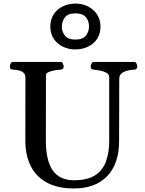

<svg xmlns="http://www.w3.org/2000/svg" viewBox="-20 -1039 811 1073"><path d="M646.5 -600.6 645.5 -252Q645.5 -165 615 -105.7Q584.5 -46.4 528.1 -16.1Q471.7 14.2 392.6 14.2Q303.2 14.2 242.9 -18.1Q182.6 -50.3 152.1 -110.6Q121.6 -170.9 121.6 -254.9L122.1 -602.5Q122.1 -623.5 110.8 -633.1Q99.6 -642.6 83.7 -645.8Q67.9 -648.9 52.7 -649.9Q42.5 -650.9 38.8 -654.1Q35.2 -657.2 35.2 -668Q35.2 -673.3 39.3 -683.1Q43.5 -692.9 51.8 -692.9H319.3Q327.6 -692.9 331.8 -683.1Q335.9 -673.3 335.9 -668Q335.9 -651.4 319.8 -649.9Q303.2 -648.9 283.9 -645.5Q264.6 -642.1 250.7 -635.7Q236.8 -629.4 236.8 -618.7L236.3 -255.9Q236.3 -139.6 275.4 -85.7Q314.5 -31.7 394.5 -31.7Q470.7 -31.7 513.2 -60.5Q555.7 -89.4 573 -138.7Q590.3 -188 590.3 -251V-607.4Q590.3 -624 574.5 -632.6Q558.6 -641.1 538.3 -644.8Q518.1 -648.4 504.4 -649.9Q494.1 -650.9 490.5 -654.1Q486.8 -657.2 486.8 -668Q486.8 -673.3 491 -683.1Q495.1 -692.9 503.4 -692.9H730.5Q738.8 -692.9 742.9 -683.1Q747.1 -673.3 747.1 -668Q747.1 -650.4 731 -649.9Q693.4 -647.9 669.9 -636Q646.5 -624 646.5 -600.6ZM401.4 -762.7Q362.8 -762.7 330.8 -778.3Q298.8 -793.9 280 -822.8Q261.2 -851.6 261.2 -891.1Q261.2 -930.7 280 -959.2Q298.8 -987.8 330.8 -1003.4Q362.8 -1019 401.4 -1019Q439.9 -1019 471.9 -1002.9Q503.9 -986.8 522.7 -957.8Q541.5 -928.7 541.5 -889.6Q541.5 -850.1 522.7 -821.8Q503.9 -793.5 471.9 -778.1Q439.9 -762.7 401.4 -762.7ZM401.4 -817.9Q442.4 -817.9 460 -839.8Q477.5 -861.8 477.5 -891.6Q477.5 -921.4 460 -942.9Q442.4 -964.4 401.4 -964.4Q360.8 -964.4 343.3 -942.4Q325.7 -920.4 325.7 -890.6Q325.7 -860.8 343.3 -839.4Q360.8 -817.9 401.4 -817.9Z"/></svg>

Font: Gelasio Medium
Style: Regular
Weight: 500
Designer: Eben Sorkin
Foundry: Eben Sorkin
Version: Version 1.008